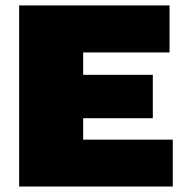

<svg xmlns="http://www.w3.org/2000/svg" viewBox="-20 -680 666 700"><path d="M49.8 0V-660.2H598.1V-488.8H283.2V-407.2H537.1V-249H283.2V-170.9H609.9V0Z"/></svg>

Font: Work Sans Black
Style: Regular
Weight: 900
Designer: Wei Huang
Foundry: Wei Huang
Version: Version 2.012